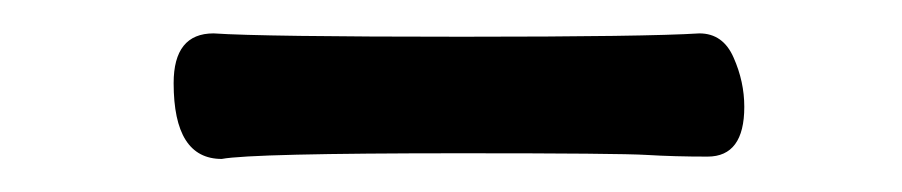

<svg xmlns="http://www.w3.org/2000/svg" viewBox="-20 -397 540 115"><path d="M112.8 -301.8Q84 -301.8 84 -347.2Q84 -377 107.9 -377Q137.2 -375 256.8 -375Q367.2 -375 398.9 -377Q413.1 -377 419.4 -362.5Q425.8 -348.1 425.8 -333Q425.8 -303.2 403.8 -303.2Q383.8 -303.2 367.4 -304.2Q351.1 -305.2 255.9 -305.2Q130.9 -305.2 112.8 -301.8Z"/></svg>

Font: LXGW WenKai Mono Screen
Style: Regular
Weight: 400
Monospace: yes
Designer: LXGW / Fontworks Inc.
Foundry: LXGW / Fontworks Inc.
Version: Version 1.330;April 28,2024